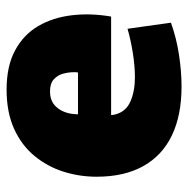

<svg xmlns="http://www.w3.org/2000/svg" viewBox="-14 -558 584 597"><g transform="rotate(-90 278.5 -260.0)"><path d="M308 12Q218 12 155.5 -18Q93 -48 60 -107Q27 -166 27 -252Q27 -305 42.5 -354.5Q58 -404 91 -444.5Q124 -485 175.5 -508.5Q227 -532 298 -532Q371 -532 420 -505.5Q469 -479 495.5 -433.5Q522 -388 529 -329.5Q536 -271 525 -207H131L239 -287Q212 -228 220.5 -194.5Q229 -161 261 -147Q293 -133 336 -133Q371 -133 412 -139.5Q453 -146 487 -156L506 -21Q459 -4 406.5 4Q354 12 308 12ZM132 -310H351Q352 -314 352 -316.5Q352 -319 352 -322Q352 -339 347.5 -356Q343 -373 330 -385Q317 -397 292 -397Q262 -397 244.5 -378Q227 -359 222.5 -329Q218 -299 227 -267Z"/></g></svg>

Font: Murecho Thin Black
Style: Regular
Weight: 900
Version: Version 1.010